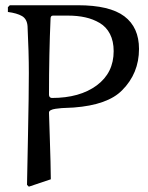

<svg xmlns="http://www.w3.org/2000/svg" viewBox="-20 -699 559 725"><path d="M235.8 -640.1H180.2Q170.9 -640.1 170.9 -628.9Q165 -497.1 165 -340.8Q165 -335 168.5 -332Q171.9 -329.1 175.8 -329.1Q281.2 -329.1 345.2 -376.5Q409.2 -423.8 409.2 -505.9Q409.2 -543.5 395.3 -570.6Q381.3 -597.7 356.4 -612.3Q331.5 -627 302 -633.5Q272.5 -640.1 235.8 -640.1ZM171.9 -22 88.9 5.9 82 -1Q82.5 -35.2 85.7 -187.7Q88.9 -340.3 88.9 -422.9Q88.9 -501.5 84 -600.1Q82 -627.4 63 -638.4Q43.9 -649.4 9.8 -653.8V-671.9L17.1 -679.2H273.9Q394 -679.2 449.5 -637.5Q504.9 -595.7 504.9 -514.2Q504.9 -421.9 440.9 -357.9Q386.7 -302.7 258.8 -293Q253.4 -292.5 238.3 -292Q223.1 -291.5 212.9 -290.8Q202.6 -290 190.4 -288.3Q178.2 -286.6 171.6 -283Q165 -279.3 165 -273.9Q165 -267.6 168.2 -174.1Q171.4 -80.6 171.9 -22Z"/></svg>

Font: Aref Ruqaa
Style: Regular
Weight: 400
Designer: Abdoulla Aref
Version: Version 0.7